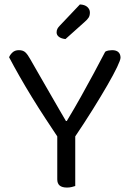

<svg xmlns="http://www.w3.org/2000/svg" viewBox="-20 -840 590 865"><path d="M314 -218H243Q215 -260 184.5 -306.5Q154 -353 124.5 -401Q95 -449 68.5 -495.5Q42 -542 21 -582Q25 -593 36 -603.5Q47 -614 65 -614Q84 -614 94.5 -604Q105 -594 116 -574Q129 -551 145.5 -522.5Q162 -494 180 -462.5Q198 -431 216 -400Q234 -369 249.5 -342Q265 -315 277 -295H281Q316 -353 345 -405Q374 -457 401 -507Q428 -557 454 -607Q460 -611 469 -612.5Q478 -614 485 -614Q504 -614 513.5 -605Q523 -596 523 -580Q523 -570 507.5 -537.5Q492 -505 464 -456.5Q436 -408 398 -347Q360 -286 314 -218ZM238 -257H319V-2Q314 0 303.5 2.5Q293 5 282 5Q260 5 249 -4Q238 -13 238 -32ZM249 -724 340 -820Q362 -819 373.5 -808.5Q385 -798 385 -784Q385 -770 379.5 -761Q374 -752 360 -740L275 -664Q256 -666 245.5 -674Q235 -682 235 -694Q235 -704 239 -711Q243 -718 249 -724Z"/></svg>

Font: Baloo Bhaijaan 2
Style: Regular
Weight: 400
Designer: Sanskriti Dholi, Noopur Datye and Ek Type
Foundry: Ek Type
Version: Version 1.701